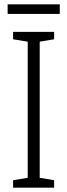

<svg xmlns="http://www.w3.org/2000/svg" viewBox="-20 -860 309 880"><path d="M228 0H40V-34L107 -45V-669L40 -680V-714H228V-680L162 -669V-45L228 -34ZM254 -840V-796H15V-840Z"/></svg>

Font: Noto Sans Khmer Condensed Light
Style: Regular
Weight: 300
Width: 3
Designer: Danh Hong and the Monotype Design Team
Foundry: Monotype Imaging Inc.
Version: Version 2.004; ttfautohint (v1.8.4.7-5d5b)